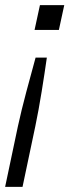

<svg xmlns="http://www.w3.org/2000/svg" viewBox="-46 -568 271 750"><path d="M89 -451H184L205 -548H110ZM-26 162H42L92 -75C109 -155 126 -266 137 -343H93C72 -266 41 -155 24 -75Z"/></svg>

Font: Geist Light
Style: Italic
Weight: 300
Italic angle: -12°
Designer: Basement.studio, Andrés Briganti, Mateo Zaragoza
Foundry: Basement.studio, Vercel, Andrés Briganti, Guido Ferreyra, Mateo Zaragoza
Version: Version 1.500